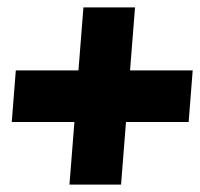

<svg xmlns="http://www.w3.org/2000/svg" viewBox="-20 -609 543 521"><path d="M321.9 -278 308.5 -108H168.5L181.9 -278H11.9L22.9 -418H192.9L206.4 -589H346.4L332.9 -418H502.9L491.9 -278Z"/></svg>

Font: Poland Can Into
Style: Of Regular
Weight: 500
Foundry: Cannot Into Space Fonts
Version: Version 1.01